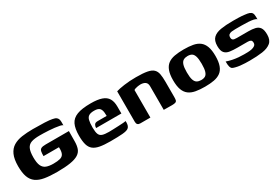

<svg xmlns="http://www.w3.org/2000/svg" viewBox="38 -1145 2659 1830"><g transform="rotate(-30 1367.5 -229.5)"><path d="M326 5Q247 5 191 -4.5Q135 -14 99.5 -39.5Q64 -65 47.5 -110.5Q31 -156 31 -228Q31 -306 52.5 -353.5Q74 -401 113.5 -425Q153 -449 208 -457Q263 -465 329 -465Q402 -465 458 -462.5Q514 -460 541 -454Q569 -449 581 -438.5Q593 -428 596.5 -415Q600 -402 600 -389V-350Q594 -358 571 -363Q548 -368 517.5 -371.5Q487 -375 455 -377Q423 -379 396.5 -379.5Q370 -380 356 -380Q298 -380 264 -368.5Q230 -357 214.5 -324.5Q199 -292 199 -228Q199 -168 213.5 -136.5Q228 -105 258 -93Q288 -81 336 -81Q383 -81 409.5 -88.5Q436 -96 447 -115Q458 -134 459 -165Q459 -174 459 -180.5Q459 -187 459 -191H289Q289 -224 293 -242.5Q297 -261 312.5 -269Q328 -277 363 -277H618L617 -167Q617 -120 605.5 -87Q594 -54 562.5 -34Q531 -14 473.5 -4.5Q416 5 326 5Z M913 6Q843 6 798 -2.5Q753 -11 727 -32Q701 -53 690 -91Q679 -129 679 -190Q679 -268 701 -314Q723 -360 777.5 -381Q832 -402 929 -402Q1005 -402 1050 -386Q1095 -370 1115 -336Q1135 -302 1135 -249V-172H857Q857 -193 866.5 -207.5Q876 -222 902 -222H1002L1001 -243Q1001 -284 984.5 -304.5Q968 -325 923 -325Q886 -325 865.5 -313.5Q845 -302 837.5 -273.5Q830 -245 830 -192Q830 -144 839.5 -120Q849 -96 874 -87.5Q899 -79 945 -79Q962 -79 991 -80Q1020 -81 1050.5 -82.5Q1081 -84 1104.5 -85.5Q1128 -87 1134 -89V-71Q1134 -57 1129.5 -41.5Q1125 -26 1112 -16Q1094 -2 1045.5 2Q997 6 913 6Z M1244 0Q1206 0 1206 -39V-375Q1236 -385 1296 -393.5Q1356 -402 1428 -402Q1505 -402 1549.5 -393.5Q1594 -385 1615.5 -364.5Q1637 -344 1643.5 -310Q1650 -276 1650 -225V-56Q1650 -34 1647 -21.5Q1644 -9 1631.5 -4Q1619 1 1593 1L1502 0V-260Q1502 -293 1482 -307Q1462 -321 1428 -321Q1416 -321 1402 -318.5Q1388 -316 1375.5 -312.5Q1363 -309 1355 -303V0Z M1954 6Q1897 6 1853 -2Q1809 -10 1779.5 -32Q1750 -54 1735 -94.5Q1720 -135 1720 -199Q1720 -263 1735 -303.5Q1750 -344 1779.5 -366Q1809 -388 1853 -396Q1897 -404 1954 -404Q2012 -404 2055 -396Q2098 -388 2127 -366Q2156 -344 2171 -303.5Q2186 -263 2186 -199Q2186 -135 2171 -94Q2156 -53 2126.5 -31.5Q2097 -10 2054 -2Q2011 6 1954 6ZM1954 -67Q1982 -67 1999.5 -77.5Q2017 -88 2026 -116.5Q2035 -145 2035 -199Q2035 -253 2026 -281.5Q2017 -310 1999.5 -320.5Q1982 -331 1954 -331Q1928 -331 1909 -320.5Q1890 -310 1880.5 -281.5Q1871 -253 1871 -199Q1871 -145 1880.5 -116.5Q1890 -88 1909 -77.5Q1928 -67 1954 -67Z M2448 4Q2424 4 2397 3Q2370 2 2343.5 -1Q2317 -4 2295 -10Q2277 -14 2265.5 -20.5Q2254 -27 2248.5 -45.5Q2243 -64 2243 -104Q2274 -93 2307 -86.5Q2340 -80 2371.5 -77.5Q2403 -75 2430 -75Q2449 -75 2471.5 -75.5Q2494 -76 2515 -80.5Q2536 -85 2550 -95.5Q2564 -106 2564 -125Q2564 -148 2552 -155Q2540 -162 2520 -162H2406Q2360 -162 2324.5 -167Q2289 -172 2268.5 -194.5Q2248 -217 2248 -271Q2248 -330 2277.5 -358.5Q2307 -387 2362 -396Q2417 -405 2494 -405Q2522 -405 2559.5 -404Q2597 -403 2625 -399Q2656 -396 2673.5 -389.5Q2691 -383 2699 -369.5Q2707 -356 2707 -328V-300Q2701 -310 2676.5 -315.5Q2652 -321 2617.5 -323Q2583 -325 2545.5 -325Q2508 -325 2476 -325Q2454 -325 2435.5 -322.5Q2417 -320 2406 -310.5Q2395 -301 2395 -280Q2395 -264 2402 -256.5Q2409 -249 2421 -247Q2433 -245 2448 -245H2575Q2617 -245 2649 -237.5Q2681 -230 2698 -205.5Q2715 -181 2715 -129Q2715 -69 2681 -41Q2647 -13 2587 -4.5Q2527 4 2448 4Z"/></g></svg>

Font: Genos
Style: Bold
Weight: 700
Designer: Robert E. Leuschke
Foundry: Robert E. Leuschke
Version: Version 1.010